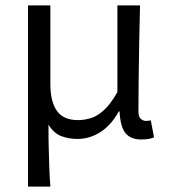

<svg xmlns="http://www.w3.org/2000/svg" viewBox="-20 -506 640 713"><path d="M84 187V-486H167V-195Q167 -128 191.5 -94Q216 -60 269 -60Q294 -60 318 -67.5Q342 -75 366.5 -97.5Q391 -120 416 -164V-486H500Q498 -420 497 -351.5Q496 -283 495 -216.5Q494 -150 494 -92Q494 -73 502.5 -65Q511 -57 522 -57Q526 -57 529.5 -57.5Q533 -58 540 -59L552 4Q543 8 531.5 10Q520 12 504 12Q466 12 446.5 -11Q427 -34 424 -92H421Q392 -40 352 -15Q312 10 268 10Q235 10 207.5 -0.5Q180 -11 160 -43Q160 8 161 44.5Q162 81 163 114Q164 147 167 187Z"/></svg>

Font: Source Code Variable
Style: Regular
Weight: 400
Monospace: yes
Designer: Paul D. Hunt, Teo Tuominen
Foundry: Adobe Systems Incorporated
Version: Version 1.010;hotconv 1.0.106;makeotfexe 2.5.65593